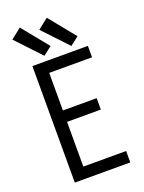

<svg xmlns="http://www.w3.org/2000/svg" viewBox="-177 -1057 855 1138"><g transform="rotate(-20 250.0 -487.5)"><path d="M90 0H440V-72H170V-354H383V-426H170V-663H440V-735H90ZM348 -768 402 -810 268 -975 202 -923ZM178 -768 232 -810 98 -975 32 -923Z"/></g></svg>

Font: Iosevka SS09
Style: Regular
Weight: 400
Monospace: yes
Designer: Belleve Invis
Foundry: Belleve Invis
Version: Version 5.2.1; ttfautohint (v1.8.3)